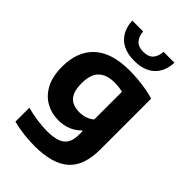

<svg xmlns="http://www.w3.org/2000/svg" viewBox="-295 -908 1249 1249"><g transform="rotate(45 330.0 -283.5)"><path d="M277.5 230Q229.5 230 178.2 224.2Q127 218.5 77 205.5V77.5Q129 91 177.2 97.5Q225.5 104 265 104Q353.5 104 391.5 73.5Q429.5 43 429.5 -25.5V-59.5H422Q394.5 -30.5 355.5 -14.2Q316.5 2 266.5 2Q205 2 153.2 -26.8Q101.5 -55.5 70 -114Q38.5 -172.5 38.5 -262Q38.5 -402.5 120.8 -479Q203 -555.5 367.5 -555.5Q405.5 -555.5 445.8 -552Q486 -548.5 524.8 -541.5Q563.5 -534.5 595.5 -524.5V-56.5Q595.5 93.5 517.8 161.8Q440 230 277.5 230ZM327 -131.5Q354.5 -131.5 381.5 -140.2Q408.5 -149 429.5 -167V-422Q414.5 -426 394.8 -428.5Q375 -431 352.5 -431Q280.5 -431 242.5 -393.8Q204.5 -356.5 204.5 -276Q204.5 -221.5 219.8 -189.8Q235 -158 262.8 -144.8Q290.5 -131.5 327 -131.5ZM344 -620.5Q253.5 -620.5 203.8 -667Q154 -713.5 149.5 -797H249.5Q253.5 -752 276 -727.8Q298.5 -703.5 344 -703.5Q389.5 -703.5 411.8 -727.8Q434 -752 437.5 -797H537.5Q533.5 -713.5 483.8 -667Q434 -620.5 344 -620.5Z"/></g></svg>

Font: Encode Sans SemiExpanded
Style: Bold
Weight: 700
Width: 6
Designer: Multiple Designers
Foundry: Impallari Type
Version: Version 3.002